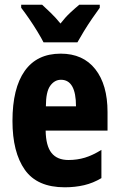

<svg xmlns="http://www.w3.org/2000/svg" viewBox="-20 -786 505 816"><path d="M238 -558Q333 -558 385 -492Q437 -426 437 -310V-231H174Q175 -166 199 -136Q223 -106 271 -106Q308 -106 341 -116Q374 -126 411 -149V-29Q376 -8 337.5 1Q299 10 255 10Q138 10 85.5 -64.5Q33 -139 33 -272Q33 -411 85 -484.5Q137 -558 238 -558ZM239 -447Q212 -447 193.5 -421.5Q175 -396 175 -334H303Q303 -447 239 -447ZM165 -606Q156 -624 139 -652Q122 -680 103 -707.5Q84 -735 70 -753V-766H159Q174 -752 195.5 -731.5Q217 -711 237 -686Q258 -713 278.5 -732Q299 -751 317 -766H404V-753Q390 -734 371.5 -707Q353 -680 336.5 -653Q320 -626 309 -606Z"/></svg>

Font: Noto Sans Sinhala ExtraCondensed ExtraBold
Style: Regular
Weight: 800
Width: 2
Designer: Jelle Bosma - Monotype Design Team
Foundry: Monotype Imaging Inc.
Version: Version 2.006; ttfautohint (v1.8.4.7-5d5b)